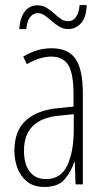

<svg xmlns="http://www.w3.org/2000/svg" viewBox="-20 -730 416 760"><path d="M184 -539Q250 -539 279 -497Q308 -455 308 -359V0H279L276 -89H274Q262 -51 236 -20.5Q210 10 156 10Q114 10 88 -10.5Q62 -31 49.5 -63.5Q37 -96 37 -133Q37 -212 82 -253Q127 -294 210 -302L271 -308V-356Q271 -440 250 -473Q229 -506 182 -506Q163 -506 138.5 -499Q114 -492 86 -476L72 -506Q126 -539 184 -539ZM212 -272Q75 -258 75 -134Q75 -79 98 -50Q121 -21 162 -21Q221 -21 246.5 -75.5Q272 -130 272 -218V-278ZM56 -615Q60 -662 79 -685.5Q98 -709 128 -709Q148 -709 164 -699.5Q180 -690 193.5 -677.5Q207 -665 220.5 -655.5Q234 -646 250 -646Q269 -646 281 -663Q293 -680 295 -710H323Q322 -662 301 -638.5Q280 -615 251 -615Q231 -615 215 -624.5Q199 -634 185 -646.5Q171 -659 157.5 -668.5Q144 -678 129 -678Q112 -678 99.5 -662.5Q87 -647 84 -615Z"/></svg>

Font: Noto Sans Myanmar UI ExtraCondensed ExtraLight
Style: Regular
Weight: 200
Width: 2
Designer: Monotype Design Team
Foundry: Monotype Imaging Inc.
Version: Version 2.103; ttfautohint (v1.8.4.7-5d5b)